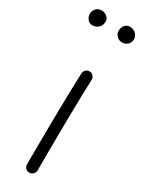

<svg xmlns="http://www.w3.org/2000/svg" viewBox="-217 -800 658 861"><g transform="rotate(30 112.0 -370.0)"><path d="M121.1 -501.5Q132.3 -501 139.9 -492.4Q147.5 -483.9 147 -472.7Q145.5 -438.5 144.3 -390.1Q143.1 -341.8 142.3 -286.9Q141.6 -231.9 141.1 -177.7Q140.6 -123.5 140.4 -77.1Q140.1 -30.8 140.1 0Q140.1 11.2 131.8 19Q123.5 26.9 112.3 26.9Q101.1 26.9 93.3 19Q85.4 11.2 85.4 0Q85.4 -30.8 85.7 -77.4Q85.9 -124 86.4 -178.2Q86.9 -232.4 87.9 -287.6Q88.9 -342.8 90.1 -391.8Q91.3 -440.9 92.8 -475.6Q93.3 -486.8 101.6 -494.4Q109.9 -502 121.1 -501.5ZM220.7 -724.6Q220.7 -707.5 208.5 -697Q196.3 -686.5 180.7 -686.5Q163.6 -686.5 152.6 -698.5Q141.6 -710.4 141.6 -724.1Q141.6 -742.2 151.9 -753.9Q162.1 -765.6 176.8 -765.6Q195.3 -765.6 208 -753.7Q220.7 -741.7 220.7 -724.6ZM70.8 -731Q70.8 -711.4 58.3 -699Q45.9 -686.5 26.4 -686.5Q11.2 -686.5 1.5 -699Q-8.3 -711.4 -8.3 -726.1Q-8.3 -742.7 2.9 -754.2Q14.2 -765.6 30.8 -765.6Q45.9 -765.6 58.3 -755.9Q70.8 -746.1 70.8 -731Z"/></g></svg>

Font: Mikhak-DS1-FD Light
Style: Regular
Weight: 300
Designer: Amin Abedi
Version: Version 3.2